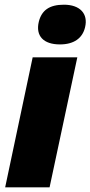

<svg xmlns="http://www.w3.org/2000/svg" viewBox="-20 -797 385 817"><path d="M235 -608C294 -608 331 -634 342 -681C356 -739 320 -777 252 -777C190 -777 157 -753 145 -704C131 -644 165 -608 235 -608ZM2 0H191L309 -553H119Z"/></svg>

Font: Noto Sans Black
Style: Italic
Weight: 900
Italic angle: -12°
Designer: Monotype Design Team
Foundry: Monotype Imaging Inc.
Version: Version 2.013